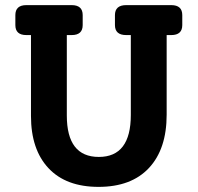

<svg xmlns="http://www.w3.org/2000/svg" viewBox="-20 -720 772 750"><path d="M649 -700Q692 -700 692 -661V-622Q692 -583 649 -583H631V-272Q631 -138 562 -64Q493 10 365 10Q238 10 169.5 -63Q101 -136 101 -267V-583H83Q40 -583 40 -622V-661Q40 -700 83 -700H260Q303 -700 303 -661V-622Q303 -583 260 -583H241V-269Q241 -107 366 -107Q491 -107 491 -271V-583H473Q429 -583 429 -622V-661Q429 -700 473 -700Z"/></svg>

Font: Solway
Style: Bold
Weight: 700
Designer: Mariya V. Pigoulevskaya
Foundry: The Northern Block Ltd.
Version: Version 1.000;hotconv 1.0.109;makeotfexe 2.5.65596